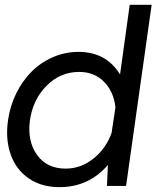

<svg xmlns="http://www.w3.org/2000/svg" viewBox="-20 -770 649 795"><path d="M607.9 -750 502 0H422.9L426.8 -86.9Q347.7 4.9 226.1 4.9Q151.9 4.9 99.1 -31.2Q46.4 -67.4 24.2 -130.4Q2 -193.4 13.2 -272Q21.5 -331.1 47.1 -383.1Q72.8 -435.1 110.6 -473.1Q148.4 -511.2 199 -533.2Q249.5 -555.2 305.2 -555.2Q419.4 -555.2 477.1 -461.9L517.1 -750ZM252 -71.8Q314.5 -71.8 366.5 -113Q418.5 -154.3 441.9 -219.2L458 -325.2Q451.2 -390.1 410.9 -431.2Q370.6 -472.2 308.1 -472.2Q229.5 -472.2 172.9 -415Q116.2 -357.9 104 -272Q92.3 -187 132.8 -129.4Q173.3 -71.8 252 -71.8Z"/></svg>

Font: Oakes Grotesk
Style: Italic
Weight: 400
Italic angle: -8°
Designer: Samuel Oakes
Foundry: Samuel Oakes
Version: Version 1.000;PS 001.000;hotconv 1.0.88;makeotf.lib2.5.64775